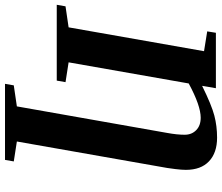

<svg xmlns="http://www.w3.org/2000/svg" viewBox="-90 -618 913 790"><g transform="rotate(90 367.0 -223.5)"><path d="M317.4 212.9 323.7 176.8 410.2 164.1 519.5 -454.6Q526.9 -495.1 526.9 -526.4Q526.9 -555.2 508.1 -573.7Q489.3 -592.3 457 -592.3Q407.2 -592.3 315.9 -543L229 -48.8L310.5 -36.1L304.2 0H-7.8L-1.5 -36.1L85 -48.8L183.1 -606L101.6 -619.1L107.4 -654.8H335.4L325.7 -598.1Q404.8 -637.2 448 -648.4Q491.2 -659.7 539.1 -659.7Q601.1 -659.7 636.2 -626.5Q671.4 -593.3 671.4 -531.2Q671.4 -514.2 668.2 -488.3Q665 -462.4 663.6 -454.6L554.7 164.1L636.7 176.8L630.4 212.9Z"/></g></svg>

Font: Liberation Serif
Style: Bold Italic
Weight: 700
Italic angle: -16.333°
Designer: Steve Matteson
Foundry: Ascender Corporation
Version: Version 2.1.5